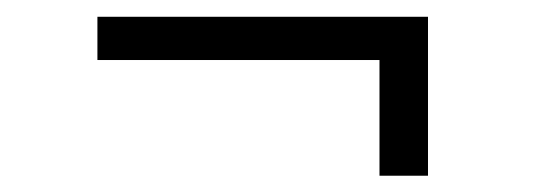

<svg xmlns="http://www.w3.org/2000/svg" viewBox="-20 -399 640 230"><path d="M492.7 -188.5H434.6V-327.1H96.7V-378.9H492.7Z"/></svg>

Font: Roboto Mono Light
Style: Regular
Weight: 300
Designer: Google
Version: Version 2.000985; 2015; ttfautohint (v1.3)